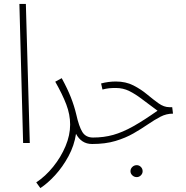

<svg xmlns="http://www.w3.org/2000/svg" viewBox="-20 -730 948 980"><path d="M98 0 79 -710H112L132 0Z M186 230 165 201Q212 170 251.5 121Q291 72 314.5 16Q338 -40 338 -94Q338 -145 318.5 -196.5Q299 -248 262 -313L295 -331Q325 -276 342 -232.5Q359 -189 369 -147Q383 -84 400.5 -56Q418 -28 455 -28Q468 -28 472 -23Q476 -18 476 -12Q476 -4 470.5 0.5Q465 5 450 5Q422 5 401.5 -8.5Q381 -22 368 -47Q359 13 329.5 67.5Q300 122 261.5 164Q223 206 186 230Z M678 174Q665 174 655.5 165Q646 156 646 144Q646 131 655.5 122Q665 113 678 113Q690 113 699 122Q708 131 708 144Q708 156 699 165Q690 174 678 174Z M450 5 455 -28Q510 -28 558 -41.5Q606 -55 659.5 -85Q713 -115 784 -165Q740 -197 705.5 -223.5Q671 -250 639.5 -265.5Q608 -281 571 -281Q552 -281 537 -279.5Q522 -278 503 -273L496 -304Q514 -309 533.5 -311.5Q553 -314 571 -314Q622 -314 661 -294Q700 -274 731 -248Q762 -222 789.5 -202.5Q817 -183 844 -183H859L863 -150Q829 -150 798.5 -134Q768 -118 734.5 -95Q701 -72 661 -49Q621 -26 569.5 -10.5Q518 5 450 5Z"/></svg>

Font: Noto Sans Arabic ExtCond ExtLt
Style: Regular
Weight: 200
Width: 2
Designer: Monotype Design Team, Nadine Chahine, Nizar Qandah and Khaled Hosny
Foundry: Monotype Imaging Inc.
Version: Version 2.012; ttfautohint (v1.8.4.7-5d5b)